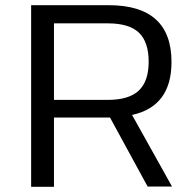

<svg xmlns="http://www.w3.org/2000/svg" viewBox="-20 -719 743 740"><path d="M549 0 404 -266H188V1H100V-699H399Q641 -699 641 -480Q641 -309 489 -276L643 0ZM188 -334H395Q477 -334 515 -370Q553 -406 553 -481Q553 -557 515.5 -593Q478 -629 395 -629H188Z"/></svg>

Font: Fivo Sans
Style: Regular
Weight: 400
Designer: Alexander Slobzheninov
Foundry: Alexander Slobzheninov
Version: 1.0